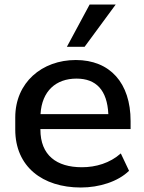

<svg xmlns="http://www.w3.org/2000/svg" viewBox="-20 -812 630 842"><path d="M334.5 10.3C415.5 10.3 497.6 -15.6 545.9 -63L509.8 -139.2C461.9 -96.7 400.4 -78.6 338.9 -78.6C228 -78.6 157.2 -131.3 157.2 -243.7V-246.1H552.7V-281.2C552.7 -448.2 462.4 -548.8 312.5 -548.8C164.1 -548.8 46.9 -450.2 46.9 -296.9V-243.7C46.9 -81.1 166.5 10.3 334.5 10.3ZM315.4 -467.3C401.9 -467.3 450.2 -416.5 455.1 -311.5H157.7C163.6 -413.1 225.6 -467.3 315.4 -467.3ZM351.1 -606.9 487.3 -792H373L273.4 -606.9Z"/></svg>

Font: Winston Medium
Style: Regular
Weight: 500
Designer: Vernon Adams, Kim Jin-seong, David Berlow, Cristiano Sobral
Foundry: The Winston Project Authors
Version: Version 3.004